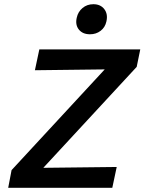

<svg xmlns="http://www.w3.org/2000/svg" viewBox="-20 -893 687 913"><path d="M408 -730Q373 -730 355 -752.5Q337 -775 345 -809Q351 -837 372.5 -855Q394 -873 424 -873Q458 -873 476 -849.5Q494 -826 486 -791Q480 -763 458.5 -746.5Q437 -730 408 -730ZM647 -658 630 -575 186 -95 535 -99 514 0H19L35 -84L478 -563L146 -559L167 -658Z"/></svg>

Font: EauTest
Style: Bold Italic
Weight: 700
Italic angle: -12°
Designer: Christian Thalmann (Catharsis Fonts)
Version: Version 0.001;PS 000.001;hotconv 1.0.88;makeotf.lib2.5.64775